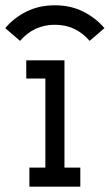

<svg xmlns="http://www.w3.org/2000/svg" viewBox="-50 -702 413 722"><path d="M342.8 -596.2Q310.1 -634.8 262.9 -658.4Q215.8 -682.1 156.2 -682.1Q96.7 -682.1 49.3 -658.4Q2 -634.8 -30.3 -596.2L25.4 -548.3Q77.6 -608.9 156.2 -608.9Q234.9 -608.9 287.1 -548.3ZM120.6 -406.7H48.8V-475.1H192.4V-71.8H252V0H60.5V-71.8H120.6Z"/></svg>

Font: Eligible
Style: Regular
Weight: 500
Version: Version 1.1